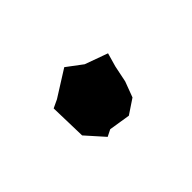

<svg xmlns="http://www.w3.org/2000/svg" viewBox="-38 -230 372 372"><g transform="rotate(45 148.0 -44.0)"><path d="M213 -18 220 -62 200 -92 168 -104 134 -111 106 -119 89 -72 65 -40 99 14 107 31 183 29 220 -4Z"/></g></svg>

Font: チョークS
Style: Regular
Weight: 400
Designer: [Stick] Fontworks Inc.
Foundry: [Stick] Fontworks Inc.
Version: Version 1.200;FEAKit 1.0